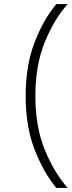

<svg xmlns="http://www.w3.org/2000/svg" viewBox="-20 -750 355 950"><path d="M259 180Q195 103 151 -10.5Q107 -124 107 -275Q107 -426 151 -540Q195 -654 259 -730H315Q247 -654 201 -540Q155 -426 155 -275Q155 -124 201 -10.5Q247 103 315 180Z"/></svg>

Font: MuseoModerno ExtraLight
Style: Regular
Weight: 200
Designer: Pablo Cosgaya, Héctor Gatti, Marcela Romero, and the Authors of The MuseoModerno Project.
Foundry: Omnibus-Type Team
Version: Version 1.001